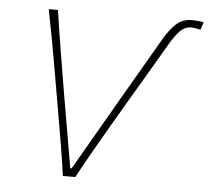

<svg xmlns="http://www.w3.org/2000/svg" viewBox="-52 -775 902 830"><g transform="rotate(5 399.5 -360.0)"><path d="M250.5 0Q243.5 -54 233.2 -115Q223 -176 214.5 -225.5L175.5 -450.5Q166 -506.5 153 -577.5Q140 -648.5 127 -713H167Q179 -629 194.8 -534Q210.5 -439 224.5 -355.5L279.5 -36H285.5L473.5 -361.5Q508.5 -422 547.8 -489Q587 -556 623.5 -619.5Q653.5 -671.5 681 -695.8Q708.5 -720 749.5 -720Q758 -720 773.8 -718.5Q789.5 -717 799 -714.5L787.5 -681Q778 -684.5 766.2 -686.2Q754.5 -688 749.5 -688Q720.5 -688 699.5 -666.8Q678.5 -645.5 654 -603.5Q618.5 -542 579.2 -475.8Q540 -409.5 502.2 -345.5Q464.5 -281.5 432.5 -226.5Q402 -174 368 -114.5Q334 -55 304.5 0Z"/></g></svg>

Font: Commissioner Flair Thin
Style: Italic
Weight: 100
Italic angle: -12°
Designer: Kostas Bartsokas
Foundry: Kostas Bartsokas
Version: Version 1.000; ttfautohint (v1.8.3)